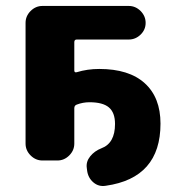

<svg xmlns="http://www.w3.org/2000/svg" viewBox="-20 -540 596 646"><path d="M123 0Q100 0 83 -17Q66 -34 66 -57V-463Q66 -486 83 -503Q100 -520 123 -520H413Q436 -520 453 -503Q470 -486 470 -463Q470 -440 453 -423.5Q436 -407 413 -407H238Q230 -407 230 -398V-303Q230 -295 238 -297Q274 -308 314 -308Q414 -308 467 -260Q520 -212 520 -124Q520 59 336 85Q312 89 294 73.5Q276 58 273 33L272 25Q269 4 283.5 -14Q298 -32 321 -41Q367 -58 367 -123Q367 -161 346.5 -178.5Q326 -196 281 -196Q259 -196 238 -188Q230 -185 230 -176V-57Q230 -34 213 -17Q196 0 173 0Z"/></svg>

Font: Rounded Mplus 1c ExtraBold
Style: Regular
Weight: 800
Version: Version 1.059.20150529